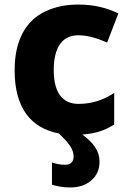

<svg xmlns="http://www.w3.org/2000/svg" viewBox="-20 -579 566 839"><path d="M301.8 105C301.8 130.4 286.1 141.1 264.2 141.1C244.1 141.1 220.2 136.2 207 130.9V228C228.5 234.4 252.4 240.2 287.1 240.2C324.2 240.2 355 230 378.9 209.5C402.8 188.5 415 161.6 415 127.9C415 79.6 388.2 45.4 339.8 8.8C398.4 4.9 440.4 -9.8 479 -35.2V-172.9C432.1 -142.1 381.8 -125 323.2 -125C256.3 -125 214.8 -169.9 214.8 -272.9C214.8 -374.5 253.9 -424.8 321.8 -424.8C363.3 -424.8 401.4 -413.1 448.2 -393.1L497.1 -520C451.7 -543 394 -559.1 321.8 -559.1C268.1 -559.1 220.2 -549.3 178.2 -529.3C94.2 -489.3 43.9 -405.3 43.9 -272C43.9 -106.4 115.7 -19 236.8 3.9C278.3 43 301.8 71.8 301.8 105Z"/></svg>

Font: Noto Reveo Sans
Style: Regular
Weight: 800
Designer: Monotype Design Team
Foundry: Monotype Imaging Inc.
Version: Version 2.007